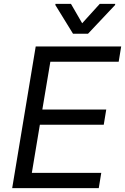

<svg xmlns="http://www.w3.org/2000/svg" viewBox="-20 -966 642 986"><path d="M42.6 0 163.4 -727.3H602.3L589.5 -649.1H238.6L197.4 -403.4H525.6L512.8 -325.3H184.7L143.5 -78.1H500L487.2 0ZM264.9 -946H344.5L402 -846.6L492.2 -946H571.7L571 -940.3L431.8 -792.6H355.1L264.2 -940.3Z"/></svg>

Font: Inter P
Style: Italic
Weight: 400
Italic angle: -9.40001°
Designer: Rasmus Andersson
Foundry: rsms
Version: Version 3.018;git-588b23468